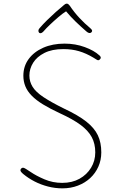

<svg xmlns="http://www.w3.org/2000/svg" viewBox="-20 -1013 673 1052"><path d="M524 -710Q528 -707 530 -703.5Q532 -700 532 -697Q532 -694 530 -691Q528 -688 525 -685.5Q522 -683 518 -683Q514 -683 509 -686.5Q504 -690 492 -697Q452 -721 413 -732.5Q374 -744 327 -744Q265 -744 223.5 -723Q182 -702 161.5 -669Q141 -636 141 -599Q141 -566 158.5 -537.5Q176 -509 218 -481Q260 -453 331 -418Q408 -382 452.5 -347Q497 -312 516 -272Q535 -232 535 -178Q535 -136 519 -100Q503 -64 474.5 -37.5Q446 -11 407 4Q368 19 322 19Q282 19 243 9Q204 -1 170 -18.5Q136 -36 108 -59Q91 -73 92 -81Q93 -86 95 -88.5Q97 -91 100 -92.5Q103 -94 107 -94Q111 -94 122 -87.5Q133 -81 149 -70Q178 -50 223.5 -30.5Q269 -11 321 -11Q375 -11 415.5 -33.5Q456 -56 479 -94Q502 -132 502 -178Q502 -226 482.5 -262Q463 -298 421 -329Q379 -360 309 -392Q255 -417 216.5 -440.5Q178 -464 154 -488.5Q130 -513 119 -540Q108 -567 108 -598Q108 -650 137 -689.5Q166 -729 217 -751.5Q268 -774 334 -774Q393 -774 444.5 -755Q496 -736 524 -710ZM222 -845Q215 -836 207.5 -832.5Q200 -829 194 -834Q190 -839 190.5 -846Q191 -853 198 -860Q216 -881 239 -903.5Q262 -926 286 -947.5Q310 -969 331 -986Q334 -989 338 -991Q342 -993 346 -993Q351 -993 354.5 -990Q358 -987 362 -982Q387 -945 415.5 -914.5Q444 -884 472 -861Q483 -852 484.5 -846.5Q486 -841 481 -836Q476 -831 469 -832Q462 -833 453 -841Q422 -868 395 -894Q368 -920 342 -951Q324 -940 299.5 -919Q275 -898 253.5 -877.5Q232 -857 222 -845Z"/></svg>

Font: Playpen Sans Thin
Style: Regular
Weight: 250
Designer: Laura Meseguer, Veronika Burian, José Scaglione
Foundry: TypeTogether
Version: Version 1.001